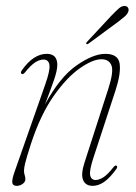

<svg xmlns="http://www.w3.org/2000/svg" viewBox="-20 -612 455 640"><path d="M52 -366Q47 -369 53 -378Q91.5 -432.5 136 -432.5Q171 -432.5 171 -395.5Q171 -377 159.5 -344Q148 -311 130 -264Q179.5 -355 235 -393.8Q290.5 -432.5 331 -432.5Q374 -432.5 378.8 -399.8Q383.5 -367 365 -310.5L292 -88Q277.5 -44.5 280.5 -28.2Q283.5 -12 299 -12Q309.5 -12 323.8 -20.5Q338 -29 358.5 -55Q364.5 -62.5 368.5 -59.5Q373 -55.5 368 -49Q346 -18.5 327 -5.5Q308 7.5 289 7.5Q265 7.5 257 -12Q249 -31.5 262 -71L341.5 -317.5Q359.5 -373.5 351.5 -394Q343.5 -414.5 318 -414.5Q289 -414.5 245.8 -384.2Q202.5 -354 158.8 -291.8Q115 -229.5 83.5 -133.5Q67.5 -84 63.8 -67.8Q60 -51.5 60 -43.5Q60 -34.5 62.2 -28.5Q64.5 -22.5 64.5 -14.5Q64.5 -5.5 55.5 1Q46.5 7.5 35.5 7.5Q22.5 7.5 21 -3.2Q19.5 -14 29 -40.5L130.5 -329.5Q147.5 -377.5 144.8 -395.5Q142 -413.5 125 -413.5Q111.5 -413.5 96.8 -403.8Q82 -394 64 -371.5Q57 -362.5 52 -366ZM351.5 -560Q366.5 -575.5 376.5 -584.2Q386.5 -593 397 -592Q404.5 -591 407.2 -585.5Q410 -580 407.5 -573Q404.5 -564.5 395.2 -556.5Q386 -548.5 374 -539.5L275.5 -467Q270.5 -463 268 -466Q265.5 -468.5 271.5 -474Z"/></svg>

Font: Fraunces 144pt S050 Thin
Style: Italic
Weight: 100
Italic angle: -16°
Version: Version 1.000; ttfautohint (v1.8.3)